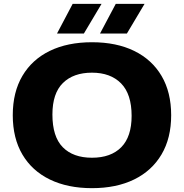

<svg xmlns="http://www.w3.org/2000/svg" viewBox="-20 -970 958 1000"><path d="M459 10Q332.5 10 239.8 -35Q147 -80 96.8 -165Q46.5 -250 46.5 -370Q46.5 -490 96.8 -575Q147 -660 239.5 -705Q332 -750 459 -750Q586.5 -750 679 -704.8Q771.5 -659.5 821.5 -574.5Q871.5 -489.5 871.5 -370Q871.5 -250.5 821.2 -165.5Q771 -80.5 678.5 -35.2Q586 10 459 10ZM459 -148.5Q557.5 -148.5 611.5 -203.2Q665.5 -258 665.5 -366.5Q665.5 -480 610.5 -535.8Q555.5 -591.5 459 -591.5Q362.5 -591.5 307.8 -537.8Q253 -484 253 -373.5Q253 -258 307 -203.2Q361 -148.5 459 -148.5ZM501 -795.5 583 -950H733L641 -795.5ZM277 -795.5 358.5 -950H509L417 -795.5Z"/></svg>

Font: Encode Sans Expanded ExtraBold
Style: Regular
Weight: 800
Width: 7
Designer: Multiple Designers
Foundry: Impallari Type
Version: Version 3.000; ttfautohint (v1.8.3) -l 8 -r 50 -G 200 -x 14 